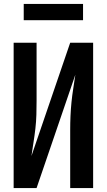

<svg xmlns="http://www.w3.org/2000/svg" viewBox="-20 -951 540 971"><path d="M49 0H165L361 -573Q356 -538 350.5 -503.5Q345 -469 341.5 -434Q338 -399 336.5 -364Q335 -329 335 -294V0H451V-735H335L139 -162Q144 -197 149.5 -231.5Q155 -266 159 -301Q163 -336 164 -371Q165 -406 165 -441V-735H49ZM100 -849H400V-931H100Z"/></svg>

Font: Iosevka SS09
Style: Bold
Weight: 700
Monospace: yes
Designer: Belleve Invis
Foundry: Belleve Invis
Version: Version 5.2.1; ttfautohint (v1.8.3)